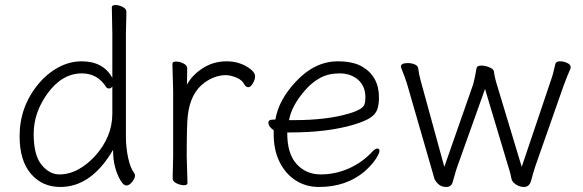

<svg xmlns="http://www.w3.org/2000/svg" viewBox="-20 -728 2318 764"><path d="M220 16Q148 16 103 -36.5Q58 -89 58 -186Q58 -304 133 -394Q168 -436 212.5 -460Q257 -484 305 -484Q391 -484 427 -418V-593L425 -699Q425 -708 439 -708Q453 -708 468 -700.5Q483 -693 483 -681L481 -592V-185Q481 -141 490 -99.5Q499 -58 515 -38Q517 -36 517 -27.5Q517 -19 506 -4.5Q495 10 483 10Q471 10 459 -11Q430 -62 430 -128V-132Q344 16 220 16ZM358 -107Q427 -183 427 -276V-384Q422 -376 414 -376Q406 -376 403 -381Q368 -436 306 -436Q227 -436 169 -356Q114 -280 114 -195Q114 -110 145.5 -72Q177 -34 216 -34Q255 -34 291 -53.5Q327 -73 358 -107Z M726 0Q726 9 712 9Q698 9 682.5 1.5Q667 -6 667 -18L669 -106V-367L666 -474Q666 -483 680.5 -483Q695 -483 710 -475.5Q725 -468 725 -456Q725 -444 724.5 -426.5Q724 -409 724 -391Q744 -429 786.5 -456.5Q829 -484 882 -484Q937 -484 978 -452Q995 -438 995 -424.5Q995 -411 986 -396Q977 -381 968 -381Q959 -381 953 -391Q943 -411 919 -420Q895 -429 879 -429Q836 -429 795 -400Q737 -359 727 -266Q723 -230 723 -106Z M1249 16Q1198 16 1157.5 -9.5Q1117 -35 1093 -82.5Q1069 -130 1069 -195V-210Q1048 -224 1048 -240Q1048 -252 1065 -252Q1076 -252 1076 -253Q1089 -331 1158 -404Q1233 -484 1324 -484Q1385 -484 1421 -463Q1488 -424 1488 -340Q1488 -311 1481 -292Q1474 -273 1453.5 -259.5Q1433 -246 1391 -233Q1286 -201 1135 -201H1123V-198Q1123 -116 1160.5 -75Q1198 -34 1256 -34Q1314 -34 1367.5 -57.5Q1421 -81 1461 -124Q1473 -137 1481.5 -137Q1490 -137 1490 -127.5Q1490 -118 1475 -95Q1460 -72 1431 -46Q1358 16 1249 16ZM1130 -250H1151Q1280 -250 1368 -276Q1423 -292 1430 -312Q1434 -323 1434 -341Q1434 -385 1405 -410.5Q1376 -436 1331 -436Q1286 -436 1253 -417.5Q1220 -399 1195 -370Q1141 -309 1130 -250Z M2065 16Q2041 16 2023 -2Q2016 -10 2014 -22Q2012 -34 2008 -47L1910 -374L1800 -66Q1794 -49 1790.5 -35.5Q1787 -22 1782 -6Q1777 16 1756 16Q1735 16 1722.5 3Q1710 -10 1708 -19Q1706 -28 1700 -47L1598 -400L1588 -428Q1582 -444 1578.5 -452.5Q1575 -461 1575 -463Q1575 -477 1603 -477Q1617 -477 1629.5 -472Q1642 -467 1644 -457Q1647 -431 1654 -407L1748 -64L1863 -393Q1871 -423 1876 -456Q1878 -467 1894.5 -467Q1911 -467 1927.5 -460Q1944 -453 1945 -445Q1948 -423 1954 -402L2056 -64L2171 -405Q2181 -432 2190 -474Q2193 -484 2208 -484Q2223 -484 2237 -477.5Q2251 -471 2251 -460Q2251 -457 2247 -448Q2240 -433 2223 -388L2110 -66Q2106 -54 2101.5 -38.5Q2097 -23 2093 -8Q2086 16 2065 16Z"/></svg>

Font: LXGW WenKai TC Light
Style: Regular
Weight: 300
Designer: LXGW / Fontworks Inc.
Foundry: LXGW / Fontworks Inc.
Version: Version 1.330